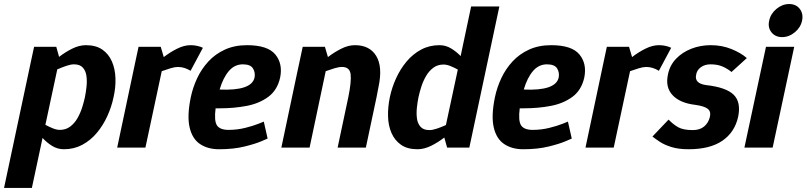

<svg xmlns="http://www.w3.org/2000/svg" viewBox="-67 -732 3999 952"><path d="M230 -88Q259 -88 280.5 -104Q302 -120 316.5 -145Q331 -170 340 -198Q349 -226 354 -250Q359 -274 362 -302.5Q365 -331 361.5 -356Q358 -381 343.5 -397Q329 -413 300 -413Q284 -413 262 -405.5Q240 -398 217 -388L158 -113Q177 -103 195.5 -95.5Q214 -88 230 -88ZM212 -500 226 -450Q257 -474 291.5 -491Q326 -508 359 -508Q409 -508 440.5 -486Q472 -464 488 -427Q504 -390 505.5 -344Q507 -298 496 -250Q486 -202 465 -156Q444 -110 413 -73Q382 -36 341 -14Q300 8 250 8Q218 8 191.5 -8.5Q165 -25 144 -48L91 200H-47L87 -430L102 -500Z M878 -381Q847 -400 815 -400Q800 -400 778.5 -393.5Q757 -387 735 -379L654 0H514L605 -430L620 -500H730L745 -449Q776 -473 811 -490.5Q846 -508 878 -508H879Q895 -508 911 -504.5Q927 -501 939 -495Z M1137 -413Q1096 -413 1067.5 -379.5Q1039 -346 1022 -288Q1180 -281 1195 -347Q1200 -372 1187.5 -392.5Q1175 -413 1137 -413ZM1241 -129 1260 -45Q1260 -45 1230 -32Q1200 -19 1145.5 -5.5Q1091 8 1019 8Q963 8 924.5 -18Q886 -44 873 -101Q860 -158 879 -250Q889 -298 910.5 -344Q932 -390 966 -427Q1000 -464 1048 -486Q1096 -508 1158 -508Q1260 -508 1298 -462Q1336 -416 1322 -347Q1308 -285 1263.5 -252Q1219 -219 1156.5 -207Q1094 -195 1025 -195H1002Q994 -132 1009 -110Q1024 -88 1066 -88Q1109 -88 1149 -98Q1189 -108 1215 -118.5Q1241 -129 1241 -129Z M1747 0H1607L1660 -250Q1676 -328 1671.5 -364Q1667 -400 1629 -400Q1613 -400 1591.5 -393.5Q1570 -387 1548 -379L1468 0H1328L1404 -360L1434 -500H1544L1559 -449Q1590 -473 1625 -490.5Q1660 -508 1692 -508H1693Q1766 -508 1798.5 -454.5Q1831 -401 1810 -302L1800 -250Z M2132 -412Q2103 -412 2081.5 -396Q2060 -380 2045.5 -355Q2031 -330 2022 -302Q2013 -274 2008 -250Q2003 -226 2000 -197.5Q1997 -169 2000.5 -144Q2004 -119 2018.5 -103Q2033 -87 2062 -87Q2078 -87 2100 -94.5Q2122 -102 2144 -112L2203 -387Q2185 -397 2166.5 -404.5Q2148 -412 2132 -412ZM2269 -700H2409L2275 -70L2260 0H2150L2136 -50Q2105 -26 2070.5 -9Q2036 8 2003 8Q1953 8 1921.5 -14Q1890 -36 1874 -73Q1858 -110 1857 -156Q1856 -202 1866 -250Q1876 -298 1897 -344Q1918 -390 1949 -427Q1980 -464 2021 -486Q2062 -508 2112 -508Q2143 -508 2169.5 -492Q2196 -476 2217 -454Z M2645 -413Q2604 -413 2575.5 -379.5Q2547 -346 2530 -288Q2688 -281 2703 -347Q2708 -372 2695.5 -392.5Q2683 -413 2645 -413ZM2749 -129 2768 -45Q2768 -45 2738 -32Q2708 -19 2653.5 -5.5Q2599 8 2527 8Q2471 8 2432.5 -18Q2394 -44 2381 -101Q2368 -158 2387 -250Q2397 -298 2418.5 -344Q2440 -390 2474 -427Q2508 -464 2556 -486Q2604 -508 2666 -508Q2768 -508 2806 -462Q2844 -416 2830 -347Q2816 -285 2771.5 -252Q2727 -219 2664.5 -207Q2602 -195 2533 -195H2510Q2502 -132 2517 -110Q2532 -88 2574 -88Q2617 -88 2657 -98Q2697 -108 2723 -118.5Q2749 -129 2749 -129Z M3200 -381Q3169 -400 3137 -400Q3122 -400 3100.5 -393.5Q3079 -387 3057 -379L2976 0H2836L2927 -430L2942 -500H3052L3067 -449Q3098 -473 3133 -490.5Q3168 -508 3200 -508H3201Q3217 -508 3233 -504.5Q3249 -501 3261 -495Z M3168 -55 3248 -139Q3270 -116 3295 -101.5Q3320 -87 3368 -87Q3403 -87 3424.5 -105Q3446 -123 3453 -153Q3459 -180 3441.5 -193Q3424 -206 3381 -212Q3304 -221 3267.5 -260.5Q3231 -300 3245 -363Q3254 -408 3285 -440.5Q3316 -473 3361 -490.5Q3406 -508 3457 -508Q3513 -508 3560.5 -488.5Q3608 -469 3636 -444L3560 -375Q3541 -391 3516 -402Q3491 -413 3456 -413Q3428 -413 3408.5 -399Q3389 -385 3385 -363Q3374 -318 3435 -310Q3533 -299 3570.5 -262.5Q3608 -226 3593 -153Q3576 -76 3514.5 -34Q3453 8 3347 8Q3297 8 3262 -3Q3227 -14 3204.5 -29Q3182 -44 3168 -55Z M3811 -548Q3777 -548 3758 -572Q3739 -596 3747 -630Q3754 -664 3783 -688Q3812 -712 3846 -712Q3880 -712 3898.5 -688Q3917 -664 3910 -630Q3903 -596 3874 -572Q3845 -548 3811 -548ZM3624 0 3731 -500H3871L3764 0Z"/></svg>

Font: Epunda Sans
Style: Bold Italic
Weight: 700
Italic angle: -12.0243°
Designer: Simon Atzbach
Foundry: typofactur
Version: Version 2.204; ttfautohint (v1.8.4.7-5d5b)